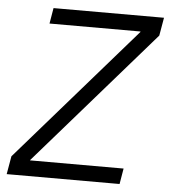

<svg xmlns="http://www.w3.org/2000/svg" viewBox="-51 -746 699 793"><g transform="rotate(5 298.5 -350.0)"><path d="M19 -75 505 -633V-635H128L139 -700H597L584 -625L98 -67L97 -65H485L474 0H6Z"/></g></svg>

Font: Chakra Petch
Style: Italic
Weight: 400
Italic angle: -10°
Designer: Katatrad Aksorn Co.,Ltd.
Foundry: Cadson Demak Co.,Ltd.
Version: Version 1.000; ttfautohint (v1.6)